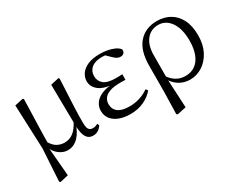

<svg xmlns="http://www.w3.org/2000/svg" viewBox="-97 -937 1908 1550"><g transform="rotate(-30 857.0 -162.5)"><path d="M98.1 199.8 116.1 -100.8 99.5 -510.9 176.5 -528 185.9 -521.8Q183.7 -440.4 181.7 -378.9Q179.7 -317.5 178.3 -269.3Q176.9 -221.2 176 -181.2Q175.1 -141.2 175.1 -101.7L161.7 -82.8L184.7 188.8L108.5 206.6ZM523.5 14.6Q482.5 14.6 461.8 -19.3Q441.1 -53.3 439.2 -125.3V-128.5L434 -510.9L510.3 -528L518.1 -521.8Q513.7 -435.6 510.7 -372.5Q507.7 -309.5 505.4 -263.6Q503.1 -217.8 502.7 -183.5Q502.3 -149.2 502.3 -119.2Q502.3 -70.5 515 -54.7Q527.7 -38.9 552.7 -38.9Q567.1 -38.9 577.8 -43.1Q588.4 -47.3 598 -52L606.1 -33.6Q594.2 -13.7 573.1 0.5Q552 14.6 523.5 14.6ZM287.6 14.6Q245.3 14.6 206.7 -15.3Q168.1 -45.3 150.7 -96.8H148.5L167.8 -136.8Q193.6 -89.2 225.8 -70.5Q258.1 -51.8 296.3 -51.8Q341.9 -51.8 378.6 -79.9Q415.3 -108 444 -167.6L456.6 -155.4H454.2Q430.3 -74.8 387.9 -30.1Q345.5 14.6 287.6 14.6Z M871.3 14.6Q813 14.6 768.7 -2.5Q724.3 -19.6 699.7 -51.5Q675.1 -83.4 675.1 -126.7Q675.1 -165.3 696.9 -197.3Q718.7 -229.3 766.5 -249.5Q814.3 -269.8 891.7 -271.6V-263.4Q788.9 -266.8 742.3 -302.9Q695.7 -339 695.7 -390.7Q695.7 -428.3 717.7 -460Q739.6 -491.8 784.1 -511.2Q828.6 -530.6 895.8 -530.6Q931.9 -530.6 966.4 -524.4Q1001 -518.1 1029.3 -505.3Q1057.6 -492.4 1073.6 -471.9Q1076.2 -450.8 1064.8 -438.7Q1053.5 -426.5 1035.6 -426.5Q1018.7 -426.5 1005.7 -432.4Q992.7 -438.4 972.9 -456.8L915.6 -512.6L971.7 -511.5L981 -491.9Q955.4 -496.3 937.7 -498.5Q920.1 -500.7 900.7 -500.7Q836 -500.7 802 -472.4Q768.1 -444.1 768.1 -397.6Q768.1 -351.6 802 -323.6Q835.8 -295.7 917.2 -295.7Q929.3 -295.7 942.2 -296.2Q955.1 -296.7 973.3 -297.7V-245.7Q953.9 -246.9 944.4 -246.9Q935 -246.9 926.6 -246.9Q861.1 -246.9 824.1 -232.6Q787.1 -218.4 771.6 -195.2Q756 -172 756 -143.3Q756 -95.8 790.7 -69.3Q825.4 -42.9 895.6 -42.9Q946.3 -42.9 991.3 -57.2Q1036.3 -71.5 1074.9 -98.8L1089.3 -80.5Q1055.8 -38.9 999.8 -12.1Q943.9 14.6 871.3 14.6Z M1189.6 199.6 1194.8 -5.5 1195.6 -245.2Q1195.6 -388.7 1258.9 -459.6Q1322.3 -530.6 1429 -530.6Q1495.7 -530.6 1548.2 -500.8Q1600.7 -471 1630.9 -411.9Q1661.2 -352.7 1661.2 -264.3Q1661.2 -178.8 1628.7 -116.2Q1596.2 -53.6 1543.1 -19.5Q1490 14.6 1428.2 14.6Q1371.7 14.6 1325.5 -14.7Q1279.4 -44.1 1253.4 -97.7H1250L1263.8 -113.1Q1290.3 -73.6 1326.9 -51.7Q1363.6 -29.8 1410.7 -29.8Q1463.4 -29.8 1501.1 -56.9Q1538.8 -83.9 1559.3 -136.1Q1579.7 -188.2 1579.7 -263.1Q1579.7 -339.4 1558.8 -391.7Q1537.8 -443.9 1502.5 -471Q1467.2 -498 1423.3 -498Q1353.8 -498 1312.4 -447.1Q1271.1 -396.2 1270.1 -306.4L1269.3 -94.1L1268.8 -84.8L1282.7 188.8L1200.2 206.4Z"/></g></svg>

Font: Noto Serif SC ExtraLight
Style: Regular
Weight: 200
Designer: Ryoko NISHIZUKA 西塚涼子 (kana & ideographs); Frank Grießhammer (Latin, Greek & Cyrillic); Wenlong ZHANG 张文龙 (bopomofo); San
Foundry: Adobe
Version: Version 2.002-H1;hotconv 1.1.0;makeotfexe 2.6.0